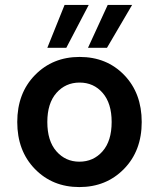

<svg xmlns="http://www.w3.org/2000/svg" viewBox="-20 -747 645 779"><path d="M303 -516Q413 -516 484 -442.5Q555 -369 555 -252Q555 -135 483 -61.5Q411 12 302 12Q193 12 121.5 -61.5Q50 -135 50 -252Q50 -369 122 -442.5Q194 -516 303 -516ZM302 -91Q359 -91 396 -133Q433 -175 433 -252Q433 -328 396.5 -370Q360 -412 303 -412Q246 -412 209 -370Q172 -328 172 -252Q172 -175 209 -133Q246 -91 302 -91ZM337 -553 417 -727H516L414 -553ZM172 -553 242 -727H340L249 -553Z"/></svg>

Font: AWOL-DM SemiBold
Style: Regular
Weight: 600
Designer: Colophon Foundry, Jonny Pinhorn, Mikhail Sharanda
Foundry: Colophon Foundry
Version: Version 1.000;Glyphs 3.2.3 (3260)